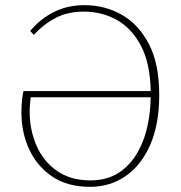

<svg xmlns="http://www.w3.org/2000/svg" viewBox="-20 -710 701 744"><path d="M63 -275Q63 -302 65.5 -323Q68 -344 71 -357H564Q562 -464 526.5 -532Q491 -600 433 -632.5Q375 -665 305 -665Q243 -665 196.5 -641Q150 -617 111 -575L97 -590Q136 -637 189 -663.5Q242 -690 307 -690Q386 -690 451.5 -653Q517 -616 557 -539.5Q597 -463 597 -342Q597 -228 562 -148.5Q527 -69 466.5 -27.5Q406 14 329 14Q242 14 183 -25.5Q124 -65 93.5 -130.5Q63 -196 63 -275ZM331 -11Q404 -11 455 -51Q506 -91 534 -163.5Q562 -236 564 -333H99Q98 -320 96.5 -308.5Q95 -297 95 -277Q95 -206 121.5 -145.5Q148 -85 200.5 -48Q253 -11 331 -11Z"/></svg>

Font: Source Serif 4 SmText ExtraLight
Style: Regular
Weight: 200
Designer: Frank Grießhammer
Foundry: Adobe
Version: Version 4.005;hotconv 1.1.0;makeotfexe 2.6.0